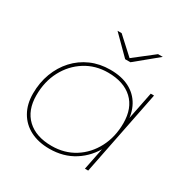

<svg xmlns="http://www.w3.org/2000/svg" viewBox="-162 -864 996 1014"><g transform="rotate(30 335.5 -357.0)"><path d="M269 3Q202 3 152.5 -22.5Q103 -48 76 -95.5Q49 -143 49 -207Q49 -274 70.5 -331Q92 -388 131 -430.5Q170 -473 223.5 -496.5Q277 -520 341 -520Q410 -520 458 -495Q506 -470 531.5 -423.5Q557 -377 557 -312Q558 -223 521.5 -151.5Q485 -80 420 -38.5Q355 3 269 3ZM272 -16Q350 -16 410.5 -54Q471 -92 506 -158.5Q541 -225 541 -309Q541 -401 487.5 -451Q434 -501 338 -501Q261 -501 200 -462.5Q139 -424 104 -358Q69 -292 69 -208Q69 -117 122.5 -66.5Q176 -16 272 -16ZM485 0 521 -180 547 -250 550 -327 588 -517H608L505 0ZM380 -607 270 -717H295L400 -621H394L517 -717H546L412 -607Z"/></g></svg>

Font: Montserrat Thin Thin
Style: Italic
Weight: 250
Italic angle: -11.3°
Version: Version 9.000